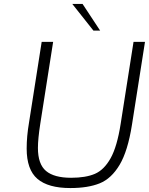

<svg xmlns="http://www.w3.org/2000/svg" viewBox="-20 -946 754 972"><path d="M115 -194Q115 -256 127 -326L191 -734H249L184 -320Q172 -243 172 -197Q172 -115 213 -80.5Q254 -46 340 -46Q414 -46 460.5 -66Q507 -86 540 -145Q573 -204 591 -320L656 -734H714L648 -314Q627 -181 585.5 -111.5Q544 -42 485 -18Q426 6 336 6Q224 6 169.5 -40.5Q115 -87 115 -194ZM346 -926H398L487 -791H453Z"/></svg>

Font: Exo Light
Style: Italic
Weight: 300
Italic angle: -9°
Designer: Natanael Gama
Foundry: Natanael Gama
Version: Version 1.500; ttfautohint (v1.6)